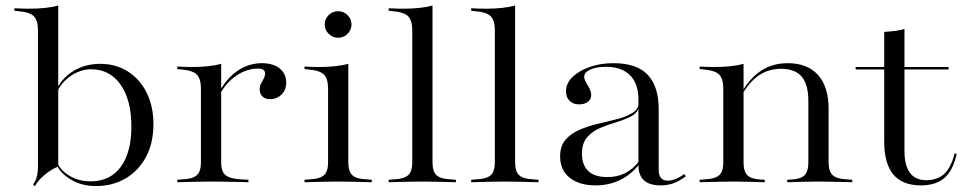

<svg xmlns="http://www.w3.org/2000/svg" viewBox="-20 -653 3448 688"><path d="M339.5 -424.2Q395.2 -424.2 438.3 -396.8Q481.5 -369.4 505.6 -320.6Q529.8 -271.8 529.8 -208.1Q529.8 -141.9 504 -92.3Q478.2 -42.7 431.5 -14.5Q384.7 13.7 323.4 13.7Q271.8 13.7 232.3 -10.5Q192.7 -34.7 181.5 -67.7L183.1 -75Q194.4 -44.4 227.8 -23.8Q261.3 -3.2 304.8 -3.2Q374.2 -3.2 412.5 -54.8Q450.8 -106.5 450.8 -200Q450.8 -294.4 412.1 -349.6Q373.4 -404.8 306.5 -404.8Q266.9 -404.8 230.6 -379Q194.4 -353.2 177.4 -308.1L175.8 -316.1Q194.4 -366.9 238.3 -395.6Q282.3 -424.2 339.5 -424.2ZM116.1 -206.5V-544.4Q116.1 -579.8 101.2 -594.8Q86.3 -609.7 46 -612.9L31.5 -614.5V-623.4Q50.8 -622.6 61.7 -622.2Q72.6 -621.8 84.7 -621.8Q114.5 -621.8 141.1 -624.6Q167.7 -627.4 188.7 -633.1V-623.4V-206.5ZM188.7 -56.5Q171 -49.2 154.8 -37.9Q138.7 -26.6 125.8 -13.3Q112.9 0 104.8 14.5L98.4 7.3Q105.6 -0.8 108.9 -10.1Q112.1 -19.4 114.1 -30.6Q116.1 -41.9 116.1 -55.6V-206.5H188.7V0Z M736.3 -2.4Q704.8 -2.4 676.2 -1.6Q647.6 -0.8 615.3 0V-8.9L636.3 -10.5Q671 -12.1 685.5 -25.4Q700 -38.7 700 -71V-206.5H772.6V-71Q772.6 -49.2 779 -36.7Q785.5 -24.2 800.8 -18.1Q816.1 -12.1 840.3 -10.5L870.2 -8.9V0Q846 -0.8 824.2 -1.2Q802.4 -1.6 780.6 -2Q758.9 -2.4 736.3 -2.4ZM700 -206.5V-335.5Q700 -371 685.1 -385.9Q670.2 -400.8 629.8 -404L615.3 -405.6V-414.5Q634.7 -413.7 645.6 -413.3Q656.5 -412.9 668.5 -412.9Q698.4 -412.9 725 -415.7Q751.6 -418.5 772.6 -424.2V-414.5V-206.5ZM946.8 -297.6Q930.6 -297.6 920.6 -307.3Q910.5 -316.9 910.5 -332.3Q910.5 -345.2 915.7 -354.4Q921 -363.7 925.4 -372.2Q929.8 -380.6 929.8 -390.3Q929.8 -407.3 904 -407.3Q880.6 -407.3 856.9 -398Q833.1 -388.7 810.9 -369.8Q788.7 -350.8 771 -321L770.2 -331.5Q797.6 -378.2 835.9 -402.4Q874.2 -426.6 918.5 -426.6Q958.9 -426.6 982.3 -407.7Q1005.6 -388.7 1005.6 -356.5Q1005.6 -330.6 988.7 -314.1Q971.8 -297.6 946.8 -297.6Z M1155.6 -206.5V-335.5Q1155.6 -371 1140.7 -385.9Q1125.8 -400.8 1085.5 -404L1071 -405.6V-414.5Q1090.3 -413.7 1101.2 -413.3Q1112.1 -412.9 1124.2 -412.9Q1154 -412.9 1180.6 -415.7Q1207.3 -418.5 1228.2 -424.2V-414.5V-206.5ZM1191.9 -2.4Q1160.5 -2.4 1131.9 -1.6Q1103.2 -0.8 1071 0V-8.9L1091.9 -10.5Q1126.6 -12.1 1141.1 -25.4Q1155.6 -38.7 1155.6 -71V-206.5H1228.2V-71Q1228.2 -38.7 1242.3 -25.4Q1256.5 -12.1 1291.1 -10.5L1312.1 -8.9V0Q1279.8 -0.8 1251.2 -1.6Q1222.6 -2.4 1191.9 -2.4ZM1191.9 -517.7Q1171.8 -517.7 1157.7 -531.9Q1143.5 -546 1143.5 -565.3Q1143.5 -584.7 1157.7 -598.8Q1171.8 -612.9 1191.9 -612.9Q1211.3 -612.9 1225.4 -598.8Q1239.5 -584.7 1239.5 -565.3Q1239.5 -546 1225.4 -531.9Q1211.3 -517.7 1191.9 -517.7Z M1493.5 -2.4Q1462.1 -2.4 1433.5 -1.6Q1404.8 -0.8 1372.6 0V-8.9L1393.5 -10.5Q1428.2 -12.1 1442.7 -25.4Q1457.3 -38.7 1457.3 -71V-206.5H1529.8V-71Q1529.8 -38.7 1544 -25.4Q1558.1 -12.1 1592.7 -10.5L1613.7 -8.9V0Q1581.5 -0.8 1552.8 -1.6Q1524.2 -2.4 1493.5 -2.4ZM1457.3 -206.5V-544.4Q1457.3 -579.8 1442.3 -594.8Q1427.4 -609.7 1387.1 -612.9L1372.6 -614.5V-623.4Q1391.9 -622.6 1402.8 -622.2Q1413.7 -621.8 1425.8 -621.8Q1455.6 -621.8 1482.3 -624.6Q1508.9 -627.4 1529.8 -633.1V-623.4V-206.5Z M1789.5 -2.4Q1758.1 -2.4 1729.4 -1.6Q1700.8 -0.8 1668.5 0V-8.9L1689.5 -10.5Q1724.2 -12.1 1738.7 -25.4Q1753.2 -38.7 1753.2 -71V-206.5H1825.8V-71Q1825.8 -38.7 1839.9 -25.4Q1854 -12.1 1888.7 -10.5L1909.7 -8.9V0Q1877.4 -0.8 1848.8 -1.6Q1820.2 -2.4 1789.5 -2.4ZM1753.2 -206.5V-544.4Q1753.2 -579.8 1738.3 -594.8Q1723.4 -609.7 1683.1 -612.9L1668.5 -614.5V-623.4Q1687.9 -622.6 1698.8 -622.2Q1709.7 -621.8 1721.8 -621.8Q1751.6 -621.8 1778.2 -624.6Q1804.8 -627.4 1825.8 -633.1V-623.4V-206.5Z M2267.7 -206.5V-296.8Q2267.7 -353.2 2237.5 -383.5Q2207.3 -413.7 2150.8 -413.7Q2116.9 -413.7 2095.2 -403.6Q2073.4 -393.5 2073.4 -378.2Q2073.4 -369.4 2079.8 -358.5Q2086.3 -347.6 2092.3 -335.9Q2098.4 -324.2 2098.4 -312.1Q2098.4 -297.6 2086.7 -288.3Q2075 -279 2054.8 -279Q2033.9 -279 2021 -291.9Q2008.1 -304.8 2008.1 -325.8Q2008.1 -354 2031 -376.6Q2054 -399.2 2092.7 -412.9Q2131.5 -426.6 2178.2 -426.6Q2262.1 -426.6 2301.2 -384.7Q2340.3 -342.7 2340.3 -262.1V-206.5ZM2114.5 11.3Q2055.6 11.3 2021.4 -16.1Q1987.1 -43.5 1987.1 -92.7Q1987.1 -130.6 2007.3 -153.2Q2027.4 -175.8 2059.3 -189.1Q2091.1 -202.4 2126.6 -210.5Q2162.1 -218.5 2194.4 -227Q2226.6 -235.5 2247.6 -249.2Q2268.5 -262.9 2269.4 -286.3L2270.2 -270.2Q2263.7 -247.6 2241.1 -235.9Q2218.5 -224.2 2189.1 -215.3Q2159.7 -206.5 2131.5 -194.8Q2103.2 -183.1 2084.3 -161.7Q2065.3 -140.3 2065.3 -101.6Q2065.3 -62.1 2087.9 -40.3Q2110.5 -18.5 2156.5 -18.5Q2191.9 -18.5 2219.8 -32.3Q2247.6 -46 2271 -76.6L2271.8 -66.1Q2242.7 -28.2 2202.8 -8.5Q2162.9 11.3 2114.5 11.3ZM2340.3 -43.5Q2340.3 -25 2348.4 -15.3Q2356.5 -5.6 2372.6 -5.6Q2386.3 -5.6 2400.4 -11.3Q2414.5 -16.9 2432.3 -29L2437.1 -21Q2414.5 -4 2393.5 3.6Q2372.6 11.3 2347.6 11.3Q2307.3 11.3 2287.5 -6.9Q2267.7 -25 2267.7 -60.5V-206.5H2340.3Z M2608.1 -2.4Q2576.6 -2.4 2548 -1.6Q2519.4 -0.8 2487.1 0V-8.9L2508.1 -10.5Q2542.7 -12.1 2557.3 -25.4Q2571.8 -38.7 2571.8 -71V-206.5H2644.4V-71Q2644.4 -38.7 2658.1 -25Q2671.8 -11.3 2705.6 -9.7L2720.2 -8.9V0Q2690.3 -0.8 2663.3 -1.6Q2636.3 -2.4 2608.1 -2.4ZM2571.8 -206.5V-335.5Q2571.8 -371 2556.9 -385.9Q2541.9 -400.8 2501.6 -404L2487.1 -405.6V-414.5Q2506.5 -413.7 2517.3 -413.3Q2528.2 -412.9 2540.3 -412.9Q2570.2 -412.9 2596.8 -415.7Q2623.4 -418.5 2644.4 -424.2V-414.5V-206.5ZM2876.6 -206.5V-291.1Q2876.6 -350 2852.8 -378.2Q2829 -406.5 2779 -406.5Q2727.4 -406.5 2688.7 -375Q2650 -343.5 2619.4 -276.6L2618.5 -283.9Q2650 -355.6 2695.2 -391.1Q2740.3 -426.6 2802.4 -426.6Q2873.4 -426.6 2911.3 -384.3Q2949.2 -341.9 2949.2 -262.9V-206.5ZM2912.9 -2.4Q2884.7 -2.4 2857.7 -1.6Q2830.6 -0.8 2800.8 0V-8.9L2815.3 -9.7Q2849.2 -11.3 2862.9 -25Q2876.6 -38.7 2876.6 -71V-206.5H2949.2V-71Q2949.2 -38.7 2963.7 -25.4Q2978.2 -12.1 3012.9 -10.5L3033.9 -8.9V0Q3001.6 -0.8 2973 -1.6Q2944.4 -2.4 2912.9 -2.4Z M3279.8 11.3Q3213.7 11.3 3181 -27.8Q3148.4 -66.9 3148.4 -146.8V-206.5H3221V-112.9Q3221 -59.7 3240.7 -33.5Q3260.5 -7.3 3299.2 -7.3Q3338.7 -7.3 3363.3 -29.8Q3387.9 -52.4 3400.8 -103.2L3408.1 -101.6Q3395.2 -42.7 3364.5 -15.7Q3333.9 11.3 3279.8 11.3ZM3148.4 -206.5V-538.7Q3173.4 -540.3 3190.7 -542.7Q3208.1 -545.2 3221 -549.2V-206.5ZM3046 -404V-412.9H3379V-404Z"/></svg>

Font: Playfair 144pt SemiExpanded Light
Style: Regular
Weight: 300
Width: 6
Designer: Claus Eggers Sørensen
Foundry: Claus Eggers Sørensen
Version: Version 2.203